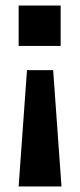

<svg xmlns="http://www.w3.org/2000/svg" viewBox="-20 -474 287 690"><path d="M201 196 171 -222H77L47 196ZM47 -309H198V-454H47Z"/></svg>

Font: Zilla Slab Bold
Style: Regular
Weight: 700
Designer: Typotheque.com
Foundry: Typotheque type foundry
Version: Version 1.3; 2018